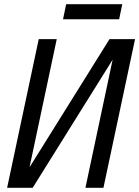

<svg xmlns="http://www.w3.org/2000/svg" viewBox="-20 -897 665 917"><path d="M14 0 165 -710H251L121 -98L503 -710H625L474 0H388L518 -612L136 0ZM281 -805 296 -877H564L549 -805Z"/></svg>

Font: Geist Mono
Style: Italic
Weight: 400
Italic angle: -12°
Monospace: yes
Designer: Basement.studio, Andrés Briganti, Mateo Zaragoza
Foundry: Basement.studio, Vercel, Andrés Briganti, Guido Ferreyra, Mateo Zaragoza
Version: Version 1.500